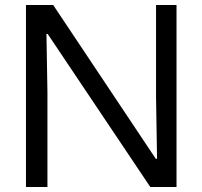

<svg xmlns="http://www.w3.org/2000/svg" viewBox="-20 -749 811 769"><path d="M84 0V-729H193L604 -113H609L605 -360V-729H687V0H582L171 -613H166L170 -379V0Z"/></svg>

Font: Mona Sans
Style: Regular
Weight: 400
Designer: Deni Anggara
Foundry: GitHub
Version: Version 2.000;Glyphs 3.2.3 (3260)